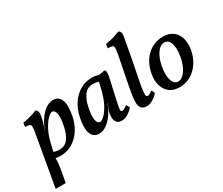

<svg xmlns="http://www.w3.org/2000/svg" viewBox="-150 -1106 2030 1747"><g transform="rotate(-30 865.0 -232.5)"><path d="M2 245 95 -285Q103 -330 102.5 -350Q102 -370 89 -375.5Q76 -381 44 -381Q44 -393 45 -404.5Q46 -416 51 -424Q70 -426 98 -432.5Q126 -439 153.5 -448Q181 -457 198 -465Q214 -458 219 -442.5Q224 -427 220 -400Q217 -381 212 -361Q207 -341 201 -321.5Q195 -302 188 -284L176 -253L137 -25Q143 1 141.5 32.5Q140 64 130 123L108 245ZM116 -6 141 -62Q156 -54 175 -50Q194 -46 213 -46Q271 -46 304 -91.5Q337 -137 351 -208Q369 -291 360.5 -335Q352 -379 323 -379Q306 -379 276 -349.5Q246 -320 216 -263Q186 -206 168 -123L149 -43L105 -50L158 -264H182Q202 -318 233 -364.5Q264 -411 303.5 -439.5Q343 -468 385 -468Q414 -468 434 -454Q454 -440 464.5 -412.5Q475 -385 475 -345Q475 -305 465 -252Q450 -177 412 -118Q374 -59 317 -25.5Q260 8 191 8Q171 8 150 4Q129 0 116 -6Z M922 -467Q930 -464 934.5 -455.5Q939 -447 937.5 -428Q936 -409 928 -372L879 -153Q868 -98 868.5 -82.5Q869 -67 885 -67Q896 -67 907.5 -73.5Q919 -80 937 -94Q944 -87 949 -77.5Q954 -68 957 -58Q931 -29 900.5 -10Q870 9 835 9Q806 9 791 -4.5Q776 -18 770.5 -38Q765 -58 767 -80.5Q769 -103 774 -121Q778 -132 784 -147.5Q790 -163 796.5 -178.5Q803 -194 807 -203L843 -353L833 -456Q857 -455 881 -458Q905 -461 922 -467ZM866 -453 841 -397Q827 -405 808 -408.5Q789 -412 770 -412Q712 -412 679 -367Q646 -322 632 -250Q614 -168 622 -124Q630 -80 660 -80Q677 -80 707 -109.5Q737 -139 766.5 -196.5Q796 -254 815 -336L834 -416L878 -409L825 -195H801Q782 -142 750 -95Q718 -48 679 -19.5Q640 9 598 9Q568 9 548 -5Q528 -19 517.5 -46.5Q507 -74 507 -114.5Q507 -155 518 -207Q533 -282 571 -340.5Q609 -399 665.5 -433Q722 -467 792 -467Q812 -467 833 -463Q854 -459 866 -453Z M1100 9Q1060 9 1042 -13Q1024 -35 1025 -75Q1025 -90 1026.5 -106Q1028 -122 1032 -150Q1036 -178 1045 -225Q1054 -272 1068.5 -346Q1083 -420 1105 -530Q1113 -574 1113 -594.5Q1113 -615 1099 -620Q1085 -625 1053 -625Q1053 -637 1054.5 -648.5Q1056 -660 1061 -669Q1080 -671 1109 -677Q1138 -683 1165.5 -692.5Q1193 -702 1210 -710Q1227 -703 1232 -687Q1237 -671 1232 -642Q1212 -530 1191.5 -424Q1171 -318 1151 -218Q1138 -153 1135.5 -120.5Q1133 -88 1137.5 -78Q1142 -68 1152 -68Q1161 -68 1173 -74Q1185 -80 1200 -94Q1209 -87 1213.5 -77.5Q1218 -68 1220 -59Q1195 -30 1162.5 -10.5Q1130 9 1100 9Z M1445 9Q1380 9 1339.5 -22.5Q1299 -54 1284 -108Q1269 -162 1282 -230Q1296 -302 1331.5 -355Q1367 -408 1420 -437.5Q1473 -467 1537 -467Q1600 -467 1640.5 -437.5Q1681 -408 1696.5 -356Q1712 -304 1701 -236Q1689 -165 1652.5 -109.5Q1616 -54 1563 -22.5Q1510 9 1445 9ZM1458 -43Q1486 -43 1511.5 -66.5Q1537 -90 1556.5 -131.5Q1576 -173 1586 -227Q1601 -309 1584 -362Q1567 -415 1522 -415Q1480 -415 1446 -366.5Q1412 -318 1397 -240Q1386 -182 1390 -137.5Q1394 -93 1411.5 -68Q1429 -43 1458 -43Z"/></g></svg>

Font: Vollkorn Medium
Style: Italic
Weight: 500
Italic angle: -11°
Designer: Friedrich Althausen
Foundry: Friedrich Althausen
Version: Version 5.000